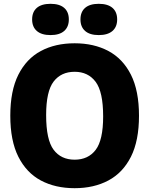

<svg xmlns="http://www.w3.org/2000/svg" viewBox="-20 -977 782 1007"><path d="M371.5 10Q270 10 194.2 -30.5Q118.5 -71 76.2 -155Q34 -239 34 -370Q34 -501 76.2 -585Q118.5 -669 194.2 -709.5Q270 -750 371.5 -750Q472.5 -750 548.5 -709.5Q624.5 -669 666.8 -585Q709 -501 709 -370Q709 -239 666.8 -155Q624.5 -71 548.5 -30.5Q472.5 10 371.5 10ZM371.5 -139.5Q442.5 -139.5 481.8 -191Q521 -242.5 521 -366.5Q521 -495.5 481.5 -548Q442 -600.5 371.5 -600.5Q300.5 -600.5 261.2 -549.2Q222 -498 222 -373.5Q222 -244 261 -191.8Q300 -139.5 371.5 -139.5ZM498 -793Q451 -793 426.5 -814.5Q402 -836 402 -875Q402 -914.5 426.5 -935.8Q451 -957 498 -957Q545 -957 569.8 -935.8Q594.5 -914.5 594.5 -875Q594.5 -836 569.8 -814.5Q545 -793 498 -793ZM245 -793Q198 -793 173.2 -814.5Q148.5 -836 148.5 -875Q148.5 -914.5 173.2 -935.8Q198 -957 245 -957Q292 -957 316.5 -935.8Q341 -914.5 341 -875Q341 -836 316.5 -814.5Q292 -793 245 -793Z"/></svg>

Font: Encode Sans SemiCondensed SemiCondensed ExtraBold
Style: Regular
Weight: 800
Width: 4
Designer: Multiple Designers
Foundry: Impallari Type
Version: Version 3.000; ttfautohint (v1.8.3) -l 8 -r 50 -G 200 -x 14 